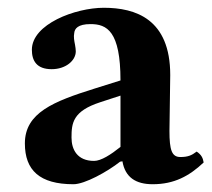

<svg xmlns="http://www.w3.org/2000/svg" viewBox="-20 -464 546 494"><path d="M295 -49C302 -8 329 10 373 10C428 10 467 -11 504 -46C502 -58 498 -66 486 -74C473 -64 463 -60 444 -60C422 -60 416 -78 416 -127L418 -271C418 -415 329 -444 247 -444C174 -444 62 -402 62 -336C62 -308 74 -286 113 -286C149 -286 175 -308 175 -332C175 -337 174 -343 173 -349C171 -359 169 -369 171 -379C172 -390 180 -402 213 -402C255 -402 290 -384 290 -257L223 -236C118 -203 44 -174 44 -95C44 -26 82 10 169 10C198 10 256 -22 289 -48ZM290 -218V-86C265 -66 240 -50 222 -50C179 -50 164 -79 164 -110C164 -147 167 -178 238 -201Z"/></svg>

Font: Libertinus Serif
Style: Bold
Weight: 700
Designer: Philipp H. Poll, Khaled Hosny
Foundry: Caleb Maclennan
Version: Version 7.050;RELEASE